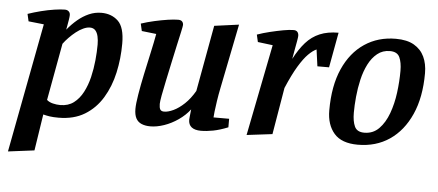

<svg xmlns="http://www.w3.org/2000/svg" viewBox="-49 -624 2098 919"><g transform="rotate(5 1000.5 -164.0)"><path d="M16 188 134 -433 60 -441 52 -476Q81 -486 114.5 -494.5Q148 -503 178.5 -507.5Q209 -512 228 -512Q240 -512 247 -505.5Q254 -499 254 -488Q254 -480 251.5 -465Q249 -450 246.5 -436Q244 -422 243 -417Q265 -444 290.5 -465.5Q316 -487 344.5 -499.5Q373 -512 404 -512Q453 -512 484.5 -482Q516 -452 516 -374Q516 -302 501 -234Q486 -166 453 -111.5Q420 -57 368 -25.5Q316 6 243 6Q217 6 200.5 3.5Q184 1 169 -3L142 172ZM246 -55Q284 -55 310.5 -75Q337 -95 354.5 -128.5Q372 -162 381.5 -202Q391 -242 395 -283Q399 -324 399 -359Q399 -380 395 -398Q391 -416 381.5 -426.5Q372 -437 355 -437Q341 -437 323.5 -429Q306 -421 289 -407.5Q272 -394 257 -378.5Q242 -363 231 -348L181 -74Q192 -64 210 -59.5Q228 -55 246 -55Z M684 9Q660 9 642 1.5Q624 -6 615 -23Q606 -40 606 -68Q606 -92 613.5 -137.5Q621 -183 632.5 -237Q644 -291 655.5 -343Q667 -395 674 -434L604 -442L596 -477Q626 -487 659.5 -494.5Q693 -502 723 -506.5Q753 -511 773 -511Q786 -511 792 -504.5Q798 -498 798 -488Q798 -483 792 -455.5Q786 -428 777 -388Q768 -348 758.5 -302.5Q749 -257 740 -215.5Q731 -174 725.5 -143.5Q720 -113 720 -102Q720 -84 725 -75.5Q730 -67 744 -67Q763 -67 788.5 -79Q814 -91 840.5 -116Q867 -141 889 -179L947 -497L1065 -513L1003 -204Q996 -170 991.5 -139.5Q987 -109 984.5 -88Q982 -67 982 -60H1057V-19Q1017 -3 985.5 3Q954 9 927 9Q898 9 882.5 -3Q867 -15 867 -39Q867 -43 868 -51.5Q869 -60 870 -70.5Q871 -81 872 -89Q850 -60 817.5 -37.5Q785 -15 750 -3Q715 9 684 9Z M1147 10 1234 -429 1162 -438 1154 -473Q1182 -483 1215 -491Q1248 -499 1278 -504.5Q1308 -510 1328 -510Q1340 -510 1346 -503Q1352 -496 1352 -484Q1352 -478 1348.5 -458Q1345 -438 1340.5 -414.5Q1336 -391 1333 -372Q1358 -420 1386.5 -452Q1415 -484 1453 -500Q1491 -516 1543 -516L1512 -347H1456L1445 -427Q1427 -419 1406 -398Q1385 -377 1360.5 -336.5Q1336 -296 1308 -230L1270 -5Z M1681 10Q1603 10 1567 -31.5Q1531 -73 1531 -142Q1531 -260 1567.5 -342Q1604 -424 1669 -467.5Q1734 -511 1819 -511Q1873 -511 1906.5 -491.5Q1940 -472 1956 -438Q1972 -404 1972 -359Q1972 -243 1935 -160.5Q1898 -78 1833 -34Q1768 10 1681 10ZM1707 -50Q1749 -50 1777.5 -79Q1806 -108 1823 -154.5Q1840 -201 1847 -255Q1854 -309 1854 -360Q1854 -400 1842.5 -425Q1831 -450 1796 -450Q1761 -450 1735.5 -429.5Q1710 -409 1693 -375.5Q1676 -342 1666.5 -301Q1657 -260 1653 -218Q1649 -176 1649 -141Q1649 -100 1660.5 -75Q1672 -50 1707 -50Z"/></g></svg>

Font: Manuale SemiBold
Style: Italic
Weight: 600
Italic angle: -11°
Designer: Eduardo Tunni / Pablo Cosgaya
Foundry: Eduardo Tunni / Pablo Cosgaya
Version: Version 1.002